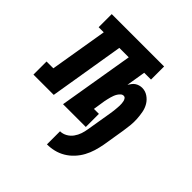

<svg xmlns="http://www.w3.org/2000/svg" viewBox="-240 -676 1037 1037"><g transform="rotate(45 279.0 -157.5)"><path d="M276 215V115Q296 115 315 104.5Q334 94 346.5 76.5Q359 59 365.5 39.5Q372 20 375 0Q381 -36 387 -72Q393 -108 399 -144Q400 -153 401.5 -161Q403 -169 403.5 -177.5Q404 -186 405 -194.5Q406 -203 406 -211Q406 -219 405.5 -227.5Q405 -236 403 -243.5Q401 -251 396.5 -257.5Q392 -264 383 -264Q374 -264 366.5 -257Q359 -250 354 -242Q349 -234 345.5 -225Q342 -216 339.5 -207Q337 -198 335 -189Q333 -180 331 -171L320 -100H358V0H184L256 -430H184L113 0H-42V-100H10L65 -430H26V-530H426V-430H374L356 -320Q362 -329 368.5 -338Q375 -347 384 -353Q393 -359 403.5 -362Q414 -365 424 -365Q448 -365 468 -351.5Q488 -338 500 -318Q512 -298 516.5 -274.5Q521 -251 522.5 -226.5Q524 -202 521.5 -177.5Q519 -153 515 -128L494 0Q489 27 481 53.5Q473 80 459.5 105Q446 130 426 151.5Q406 173 381.5 187.5Q357 202 330 208.5Q303 215 276 215Z"/></g></svg>

Font: Iosevka Slab Extended Oblique
Style: Bold
Weight: 700
Width: 7
Italic angle: -9°
Monospace: yes
Designer: Belleve Invis
Foundry: Belleve Invis
Version: Version 11.1.1; ttfautohint (v1.8.3)